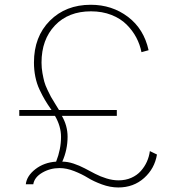

<svg xmlns="http://www.w3.org/2000/svg" viewBox="-20 -784 722 817"><path d="M213.9 -291H62V-315.9H199.2Q182.1 -340.3 171.4 -358.4Q160.6 -376.5 148.4 -402.3Q136.2 -428.2 130.4 -457.3Q124.5 -486.3 124.5 -518.1Q124.5 -627.9 192.1 -695.8Q259.8 -763.7 366.2 -763.7Q456.5 -763.7 524.4 -712.4Q592.3 -661.1 612.3 -570.3L582 -562Q575.7 -594.2 560.1 -624Q544.4 -653.8 518.8 -679.4Q493.2 -705.1 454.1 -720.5Q415 -735.8 367.2 -735.8Q271 -735.8 213.9 -675.8Q156.7 -615.7 156.7 -517.6Q156.7 -495.1 160.6 -473.1Q164.6 -451.2 168.5 -436.5Q172.4 -421.9 182.4 -400.9Q192.4 -379.9 196.8 -372.1Q201.2 -364.3 214.8 -342.3Q228.5 -320.3 231 -315.9H477.1V-291H243.2Q267.6 -249 267.6 -202.1Q267.6 -147 245.1 -96.2Q268.1 -96.2 293 -87.9Q317.9 -79.6 340.1 -67.9Q362.3 -56.2 384.8 -44.4Q407.2 -32.7 433.3 -24.7Q459.5 -16.6 484.4 -16.6Q514.2 -16.6 538.6 -27.3Q563 -38.1 579.1 -56.2Q595.2 -74.2 605 -95.9Q614.7 -117.7 617.7 -141.1L647.9 -126.5Q638.2 -66.9 593.3 -26.6Q548.3 13.7 483.4 13.7Q448.7 13.7 413.6 0.7Q378.4 -12.2 353.5 -27.6Q328.6 -43 295.9 -55.9Q263.2 -68.8 233.4 -68.8Q193.4 -68.8 159.9 -49.3Q126.5 -29.8 121.6 0H89.8Q93.8 -35.6 130.6 -64.2Q167.5 -92.8 218.8 -96.2Q239.7 -148.9 239.7 -201.7Q239.7 -246.6 213.9 -291Z"/></svg>

Font: Spartan MB ExtLt
Style: Regular
Weight: 200
Designer: Matt Bailey, Mirko Velimirovic
Foundry: Matt Bailey
Version: Version 1.005